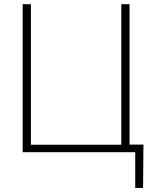

<svg xmlns="http://www.w3.org/2000/svg" viewBox="-20 -731 743 922"><path d="M668.9 -36.6 667 171.4H629.4V0H559.6V-36.6ZM88.9 0V-710.9H128.4V-36.1H562.5V-710.9H602.1V0Z"/></svg>

Font: Roboto ExtraLight
Style: Regular
Weight: 250
Designer: Christian Robertson
Foundry: Google
Version: Version 3.009; 2024